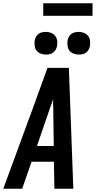

<svg xmlns="http://www.w3.org/2000/svg" viewBox="-39 -1148 583 1168"><path d="M-19 0 161 -490 250 -735H380L407 0H292L289 -164H153L96 0ZM288 -260 285 -490Q284 -504 284 -517.5Q284 -531 284 -544Q280 -531 275 -517.5Q270 -504 265 -490L186 -260ZM440 -816Q424 -816 408.5 -822Q393 -828 383.5 -840Q374 -852 372 -868.5Q370 -885 372 -902Q374 -913 380 -924Q386 -935 395.5 -942Q405 -949 417 -951.5Q429 -954 440 -954Q457 -954 472 -948Q487 -942 496.5 -930Q506 -918 508.5 -901.5Q511 -885 508 -868Q506 -857 500 -846Q494 -835 484.5 -828Q475 -821 463.5 -818.5Q452 -816 440 -816ZM240 -816Q224 -816 208.5 -822Q193 -828 183.5 -840Q174 -852 172 -868.5Q170 -885 172 -902Q174 -913 180 -924Q186 -935 195.5 -942Q205 -949 217 -951.5Q229 -954 240 -954Q257 -954 272 -948Q287 -942 296.5 -930Q306 -918 308.5 -901.5Q311 -885 308 -868Q306 -857 300 -846Q294 -835 284.5 -828Q275 -821 263.5 -818.5Q252 -816 240 -816ZM224 -1052V-1128H524V-1052Z"/></svg>

Font: Iosevka Custom
Style: Bold Italic
Weight: 700
Italic angle: -9°
Designer: Belleve Invis
Foundry: Belleve Invis
Version: Version 30.3.1; ttfautohint (v1.8.3)